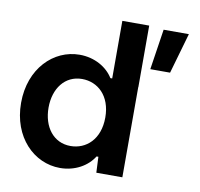

<svg xmlns="http://www.w3.org/2000/svg" viewBox="-81 -816 950 911"><g transform="rotate(10 393.5 -360.5)"><path d="M565.4 -730H436V-452.6H427.2C397.9 -500.5 338.4 -536.6 265.1 -536.6C139.6 -536.6 30.3 -429.2 30.3 -264.2C30.3 -264.2 30.3 -263.7 30.3 -263.7C30.3 -98.6 139.6 8.8 265.1 8.8C338.4 8.8 397.9 -27.3 427.2 -75.2H436L439.5 1H564.9V-433.6H565.4ZM162.6 -264.2C162.6 -356.4 213.9 -425.3 296.4 -425.3C371.6 -425.3 436 -369.1 436 -264.2C436 -158.7 371.6 -102.5 296.4 -102.5C213.9 -102.5 162.6 -171.4 162.6 -264.2ZM606.4 -527.3H701.7L757.8 -722.7H636.2Z"/></g></svg>

Font: Faust Sans Bold
Style: Regular
Weight: 700
Designer: Andreas Faust
Version: Version 1.003;Glyphs 3.1.2 (3151)